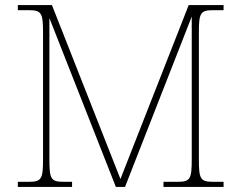

<svg xmlns="http://www.w3.org/2000/svg" viewBox="-20 -734 948 754"><path d="M50 0H263V-20H230C180 -20 174 -31 174 -108V-663L435 0H471L733 -669V-108C733 -31 727 -20 677 -20H622V0H858V-20H817C767 -20 761 -31 761 -108V-606C761 -683 767 -694 817 -694H858V-714H721L453 -31L184 -714H50V-694H93C143 -694 149 -683 149 -606V-108C149 -31 143 -20 93 -20H50Z"/></svg>

Font: Noto Serif Malayalam Thin
Style: Regular
Weight: 100
Designer: Indian type Foundry, Jelle Bosma, Monotype Design Team
Foundry: Monotype Imaging Inc.
Version: Version 2.104